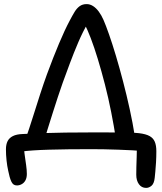

<svg xmlns="http://www.w3.org/2000/svg" viewBox="-20 -728 792 937"><path d="M546 -49Q536 -113 522.5 -181.5Q509 -250 492 -316Q475 -382 457.5 -439.5Q440 -497 423 -541.5Q406 -586 392 -611L409 -616Q384 -573 362 -521.5Q340 -470 321 -419Q302 -368 286 -324Q275 -293 262.5 -255Q250 -217 237 -176Q224 -135 212.5 -98Q201 -61 193 -34L105 -50Q123 -101 140.5 -157Q158 -213 175.5 -267Q193 -321 209 -365Q240 -449 268 -515.5Q296 -582 320 -627Q333 -652 344 -670Q355 -688 369 -698Q383 -708 403 -708Q419 -708 434 -698.5Q449 -689 462 -671.5Q475 -654 485 -631Q496 -606 512 -560.5Q528 -515 545.5 -456.5Q563 -398 580.5 -331Q598 -264 613 -195.5Q628 -127 638 -63ZM693 189Q671 189 658 171Q645 153 645 125Q645 110 645.5 86.5Q646 63 647 38.5Q648 14 648 -5L676 9Q657 7 625.5 5.5Q594 4 557.5 2.5Q521 1 484.5 0.5Q448 0 418 0Q307 0 219.5 2.5Q132 5 81 12L95 -34Q96 -4 100 24.5Q104 53 107.5 77.5Q111 102 111 121Q111 139 104.5 151.5Q98 164 86.5 170.5Q75 177 63 177Q53 177 46.5 172.5Q40 168 35.5 158.5Q31 149 27 135Q25 127 20 105Q15 83 12 55.5Q9 28 9 1Q9 -23 17 -39Q25 -55 43 -64Q61 -73 91 -74Q103 -74 127.5 -75.5Q152 -77 193.5 -78.5Q235 -80 299.5 -81Q364 -82 457 -82Q505 -82 545 -81.5Q585 -81 614.5 -80.5Q644 -80 659 -78Q692 -74 710 -64Q728 -54 735.5 -36Q743 -18 743 10Q743 37 741.5 63.5Q740 90 738 110Q736 130 735 140Q732 168 719.5 178.5Q707 189 693 189Z"/></svg>

Font: Shantell Sans
Style: Regular
Weight: 400
Designer: Stephen Nixon, Anya Danilova, Shantell Martin
Foundry: Arrow Type
Version: Version 1.008;[ac192a2d6]